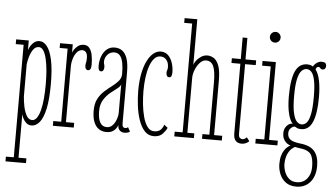

<svg xmlns="http://www.w3.org/2000/svg" viewBox="-61 -857 2119 1213"><g transform="rotate(5 998.0 -250.0)"><path d="M13.5 250V220H63.5V-493.5H13.5V-523.5H93.5V-462Q97 -473.5 105.5 -488.2Q114 -503 128.2 -514.2Q142.5 -525.5 162.5 -525.5Q187.5 -525.5 209 -499.5Q230.5 -473.5 243.5 -415Q256.5 -356.5 256.5 -259Q256.5 -163.5 243.5 -104.2Q230.5 -45 208 -17.5Q185.5 10 157.5 10Q138 10 124.2 -2Q110.5 -14 102.8 -30Q95 -46 93.5 -57.5V220H143.5V250ZM158 -24.5Q175.5 -24.5 188 -42.5Q200.5 -60.5 208.8 -92.2Q217 -124 220.8 -166.5Q224.5 -209 224.5 -257.5Q224.5 -305.5 220.8 -347.2Q217 -389 209.2 -420.5Q201.5 -452 189.5 -469.8Q177.5 -487.5 161 -487.5Q139.5 -487.5 125.2 -467.2Q111 -447 103.5 -420.2Q96 -393.5 93.5 -373.5V-169Q95.5 -139 102.2 -105.5Q109 -72 122.5 -48.2Q136 -24.5 158 -24.5Z M292 0V-30H342.5V-493.5H292V-523.5H372.5V-470Q373 -474.5 381.2 -488.2Q389.5 -502 405 -514.2Q420.5 -526.5 443.5 -526.5Q465 -526.5 478 -510.8Q491 -495 496.8 -467.8Q502.5 -440.5 502.5 -405.5Q502.5 -387 497.5 -378Q492.5 -369 482.5 -369Q474 -369 468.8 -376Q463.5 -383 463.5 -398Q463.5 -406 465 -411.2Q466.5 -416.5 467.8 -423.8Q469 -431 469 -443.5Q469 -469.5 459.8 -480.8Q450.5 -492 437.5 -492Q416 -492 401.5 -474.2Q387 -456.5 379.8 -432Q372.5 -407.5 372.5 -387.5V-30H424.5V0Z M631.5 10Q604 10 583.5 -4Q563 -18 551.8 -46.5Q540.5 -75 540.5 -118Q540.5 -163 556.5 -193Q572.5 -223 596.2 -244.2Q620 -265.5 643.8 -283.2Q667.5 -301 683.5 -320Q699.5 -339 699.5 -365.5Q699.5 -404.5 694 -433.8Q688.5 -463 675.2 -479.2Q662 -495.5 638.5 -495.5Q612.5 -495.5 595.5 -476Q578.5 -456.5 578.5 -432.5Q578.5 -423 580 -418.2Q581.5 -413.5 582.8 -409.2Q584 -405 584 -397Q584 -385.5 579.5 -377.2Q575 -369 565 -369Q555.5 -369 551.2 -377.5Q547 -386 547 -401Q547 -436.5 558.2 -465Q569.5 -493.5 590 -510Q610.5 -526.5 638.5 -526.5Q666.5 -526.5 686.8 -511.8Q707 -497 718.2 -464.5Q729.5 -432 729.5 -378V-55.5Q729.5 -38 734.2 -31.8Q739 -25.5 748 -25.5Q755 -25.5 759.5 -27.8Q764 -30 766 -32.5L780.5 -5.5Q775.5 -1 766 1.8Q756.5 4.5 745 4.5Q735 4.5 725.5 0Q716 -4.5 710 -14.2Q704 -24 704 -40Q700.5 -29.5 692.2 -17.8Q684 -6 669.2 2Q654.5 10 631.5 10ZM631.5 -21Q654.5 -21 669.5 -38.2Q684.5 -55.5 692 -77.8Q699.5 -100 699.5 -114.5V-301Q698.5 -287 679.5 -272.5Q660.5 -258 636.2 -238.8Q612 -219.5 593.5 -190.5Q575 -161.5 575 -118Q575 -70.5 589.2 -45.8Q603.5 -21 631.5 -21Z M932 10Q897 10 873.5 -16Q850 -42 836 -83.8Q822 -125.5 816 -174Q810 -222.5 810 -267.5Q810 -328 819.5 -376Q829 -424 845.8 -457.5Q862.5 -491 884.5 -508.8Q906.5 -526.5 931 -526.5Q960 -526.5 978.5 -507.8Q997 -489 1006 -460.2Q1015 -431.5 1015 -401Q1015 -386 1010.8 -377.5Q1006.5 -369 997 -369Q987.5 -369 982.8 -377Q978 -385 978 -396.5Q978 -404.5 979.5 -408.5Q981 -412.5 982.5 -417.5Q984 -422.5 984 -432.5Q984 -460.5 969.5 -478Q955 -495.5 931 -495.5Q908.5 -495.5 892 -477Q875.5 -458.5 864.5 -427Q853.5 -395.5 848.2 -355Q843 -314.5 843 -270Q843 -229 847.5 -185.2Q852 -141.5 862.2 -104.2Q872.5 -67 889.5 -44Q906.5 -21 932 -21Q957 -21 971 -33Q985 -45 993 -68L1015.5 -50Q1008 -32.5 988.5 -11.2Q969 10 932 10Z M1062 0V-30H1112.5V-720H1062V-750H1142.5V-459Q1144 -469.5 1155.5 -485.8Q1167 -502 1185.8 -514.8Q1204.5 -527.5 1227 -527.5Q1246.5 -527.5 1266 -516.2Q1285.5 -505 1298.8 -472Q1312 -439 1312 -373.5V-30H1363.5V0H1238V-30H1282V-360Q1282 -433 1267.8 -464.2Q1253.5 -495.5 1221 -495.5Q1200 -495.5 1182.2 -476.5Q1164.5 -457.5 1153.8 -430.8Q1143 -404 1142.5 -380V-30H1186.5V0Z M1489 9Q1477 9 1465.2 4.2Q1453.5 -0.5 1445.8 -14Q1438 -27.5 1438 -54.5V-493.5H1381.5V-523.5H1438Q1438 -543.5 1438 -568Q1438 -592.5 1438 -616.8Q1438 -641 1438 -660H1468V-523.5H1535.5V-493.5H1468V-54.5Q1468 -33 1475.8 -26.5Q1483.5 -20 1491.5 -20Q1502 -20 1508.5 -24.8Q1515 -29.5 1519 -34.5L1537 -11Q1530.5 -3.5 1517.2 2.8Q1504 9 1489 9Z M1576 0V-30H1630.5V-493.5H1576V-523.5H1660.5V-30H1716V0ZM1644 -645.5Q1629 -645.5 1619 -655.2Q1609 -665 1609 -679Q1609 -693.5 1619 -703.5Q1629 -713.5 1644 -713.5Q1657 -713.5 1667 -703.5Q1677 -693.5 1677 -679Q1677 -665 1667 -655.2Q1657 -645.5 1644 -645.5Z M1857.5 249Q1815 249 1788.8 228.8Q1762.5 208.5 1750.5 177.8Q1738.5 147 1738.5 115.5Q1738.5 85.5 1744.5 64.2Q1750.5 43 1759.8 28.8Q1769 14.5 1779.5 6Q1790 -2.5 1798.5 -6.5Q1793.5 -7.5 1785 -11.8Q1776.5 -16 1767.8 -24.5Q1759 -33 1752.8 -46.8Q1746.5 -60.5 1746.5 -80Q1746.5 -101 1754.8 -115.5Q1763 -130 1774.2 -137.5Q1785.5 -145 1794.5 -145Q1796 -145 1798.2 -145Q1800.5 -145 1801 -144.5Q1793.5 -151 1786.2 -165.2Q1779 -179.5 1773.2 -201Q1767.5 -222.5 1764.2 -251Q1761 -279.5 1761 -314.5Q1761 -374 1767.8 -414.5Q1774.5 -455 1787.2 -479.8Q1800 -504.5 1818.2 -515.5Q1836.5 -526.5 1859.5 -526.5Q1892.5 -526.5 1912.5 -501.8Q1932.5 -477 1941.8 -432Q1951 -387 1951 -325.5Q1951 -272.5 1945 -233Q1939 -193.5 1927.2 -167.2Q1915.5 -141 1897.8 -128.2Q1880 -115.5 1856.5 -115.5Q1838 -115.5 1828.8 -120.8Q1819.5 -126 1818.5 -126.5Q1818 -127 1817 -127.2Q1816 -127.5 1814 -127.5Q1802.5 -127.5 1790 -115Q1777.5 -102.5 1777.5 -83.5Q1777.5 -57 1794.8 -43.5Q1812 -30 1858.5 -24.5Q1922.5 -18 1950 15Q1977.5 48 1977.5 108Q1977.5 142 1968.5 168.2Q1959.5 194.5 1943.2 212.5Q1927 230.5 1905.2 239.8Q1883.5 249 1857.5 249ZM1857.5 221Q1897.5 221 1922 192Q1946.5 163 1946.5 117.5Q1946.5 61 1929.8 37.2Q1913 13.5 1872 7.5Q1861.5 6 1852.5 4.5Q1843.5 3 1837 1.8Q1830.5 0.5 1827.5 0Q1806.5 11.5 1794 29.5Q1781.5 47.5 1776 68.5Q1770.5 89.5 1770.5 111Q1770.5 136.5 1779.8 161.8Q1789 187 1808.2 204Q1827.5 221 1857.5 221ZM1856.5 -145.5Q1874 -145.5 1888 -160.2Q1902 -175 1910.2 -213.8Q1918.5 -252.5 1918.5 -323.5Q1918.5 -393 1910.5 -430.2Q1902.5 -467.5 1889 -482Q1875.5 -496.5 1858.5 -496.5Q1841.5 -496.5 1826.8 -482Q1812 -467.5 1803 -429.2Q1794 -391 1794 -320Q1794 -250.5 1802.8 -212.8Q1811.5 -175 1825.8 -160.2Q1840 -145.5 1856.5 -145.5ZM1891 -498Q1894.5 -522 1912.5 -536.5Q1930.5 -551 1949 -551Q1965.5 -551 1972.2 -544.5Q1979 -538 1979 -525.5Q1979 -516 1973.5 -509.2Q1968 -502.5 1958 -502.5Q1951 -502.5 1947.2 -506Q1943.5 -509.5 1940.5 -513Q1937.5 -516.5 1931 -516.5Q1924 -516.5 1919.2 -510.2Q1914.5 -504 1914.5 -495.5Z"/></g></svg>

Font: Imbue Thin
Style: Regular
Weight: 100
Designer: Tyler Finck
Foundry: Etcetera Type Company
Version: Version 1.102